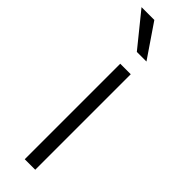

<svg xmlns="http://www.w3.org/2000/svg" viewBox="-271 -747 751 751"><g transform="rotate(45 104.0 -372.0)"><path d="M140.6 -528.3V0H82.5V-528.3ZM55.7 -743.7 148.9 -606.9H95.7L-15.1 -743.7Z"/></g></svg>

Font: Vazirmatn RD UI FD ExtraLight
Style: Regular
Weight: 200
Designer: Saber Rastikerdar
Foundry: Saber Rastikerdar
Version: Version 33.003